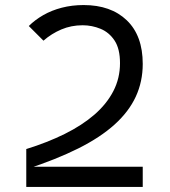

<svg xmlns="http://www.w3.org/2000/svg" viewBox="-20 -740 672 760"><path d="M84 -150Q168 -176 236.5 -210Q305 -244 353.5 -286Q402 -328 428.5 -379Q455 -430 455 -490Q455 -547 433.5 -579.5Q412 -612 378 -626Q344 -640 307 -640Q262 -640 223 -623.5Q184 -607 152 -579L94 -637Q118 -661 151 -680Q184 -699 224.5 -709.5Q265 -720 311 -720Q419 -720 482 -659.5Q545 -599 545 -487Q545 -417 517.5 -357.5Q490 -298 433.5 -247Q377 -196 290 -152.5Q203 -109 84 -70ZM84 -80H545V0H84Z"/></svg>

Font: Moderustic
Style: Regular
Weight: 400
Designer: Tural Alisoy
Foundry: TAFT Foundry
Version: Version 2.120